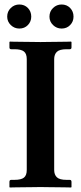

<svg xmlns="http://www.w3.org/2000/svg" viewBox="-20 -832 359 854"><path d="M221 -76Q221 -55 233 -43.5Q245 -32 276 -32H290Q298 -32 298 -23V0L296 2Q296 2 280 1.5Q264 1 241.5 1Q219 1 196.5 0.5Q174 0 160 0Q145 0 122.5 0.5Q100 1 77.5 1Q55 1 39.5 1.5Q24 2 24 2L22 0V-23Q22 -32 30 -32H44Q74 -32 86.5 -42Q99 -52 99 -76V-569Q99 -593 86.5 -603Q74 -613 44 -613H30Q22 -613 22 -621V-645L24 -647Q24 -647 39.5 -646.5Q55 -646 77.5 -646Q100 -646 122.5 -645.5Q145 -645 160 -645Q174 -645 196.5 -645.5Q219 -646 241.5 -646Q264 -646 280 -646.5Q296 -647 296 -647L298 -645V-621Q298 -613 290 -613H276Q245 -613 233 -601.5Q221 -590 221 -569ZM12 -758Q12 -781 28 -796.5Q44 -812 66 -812Q89 -812 104 -796.5Q119 -781 119 -758Q119 -736 104 -720.5Q89 -705 66 -705Q44 -705 28 -720.5Q12 -736 12 -758ZM200 -758Q200 -781 216 -796.5Q232 -812 254 -812Q277 -812 292 -796.5Q307 -781 307 -758Q307 -736 292 -720.5Q277 -705 254 -705Q232 -705 216 -720.5Q200 -736 200 -758Z"/></svg>

Font: Libertinus Serif SemiBold
Style: Regular
Weight: 600
Designer: Philipp H. Poll, Khaled Hosny
Foundry: Caleb Maclennan
Version: Version 7.051;RELEASE